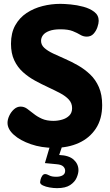

<svg xmlns="http://www.w3.org/2000/svg" viewBox="-20 -757 573 996"><path d="M260 10Q195 10 140 -9Q85 -28 52 -57.5Q19 -87 19 -120Q19 -137 28 -156.5Q37 -176 52.5 -190Q68 -204 87 -204Q105 -204 120.5 -193Q136 -182 154.5 -167Q173 -152 197.5 -141Q222 -130 257 -130Q280 -130 302.5 -136.5Q325 -143 339.5 -157.5Q354 -172 354 -196Q354 -222 337 -240.5Q320 -259 291.5 -274Q263 -289 229.5 -304.5Q196 -320 162 -338.5Q128 -357 99.5 -382.5Q71 -408 54 -444Q37 -480 37 -530Q37 -586 59 -625.5Q81 -665 118 -689.5Q155 -714 200.5 -725.5Q246 -737 293 -737Q313 -737 346 -734Q379 -731 412.5 -722Q446 -713 469 -695.5Q492 -678 492 -649Q492 -636 485.5 -616.5Q479 -597 465.5 -582Q452 -567 430 -567Q412 -567 396.5 -576.5Q381 -586 357.5 -595.5Q334 -605 293 -605Q258 -605 235.5 -596.5Q213 -588 203 -574.5Q193 -561 193 -545Q193 -524 210 -508.5Q227 -493 255.5 -479.5Q284 -466 317.5 -451.5Q351 -437 385 -417.5Q419 -398 447.5 -371Q476 -344 493 -305Q510 -266 510 -212Q510 -140 477.5 -90.5Q445 -41 389 -15.5Q333 10 260 10ZM276 219Q258 219 237.5 215.5Q217 212 202.5 205Q188 198 188 188Q188 184 190.5 174Q193 164 199 155Q205 146 214 146Q223 146 235.5 153Q248 160 272 160Q292 160 305 152.5Q318 145 318 129Q318 116 308 106.5Q298 97 275 95L213 89L242 -9H306L287 47Q338 49 362.5 71.5Q387 94 387 126Q387 143 377.5 165Q368 187 344 203Q320 219 276 219Z"/></svg>

Font: Dosis ExtraLight ExtraBold
Style: Regular
Weight: 800
Version: Version 3.001; ttfautohint (v1.8.2)